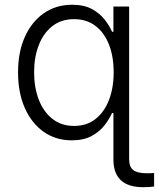

<svg xmlns="http://www.w3.org/2000/svg" viewBox="-20 -573 662 800"><path d="M576.7 207Q452.6 207 452.6 91.3V-102.1H446.8Q435.5 -76.7 415 -50.3Q394.5 -23.9 361.3 -6.1Q328.1 11.7 278.8 11.7Q212.4 11.7 162.1 -23.7Q111.8 -59.1 83.5 -122.8Q55.2 -186.5 55.2 -271.5Q55.2 -356 83.5 -419.2Q111.8 -482.4 162.6 -517.8Q213.4 -553.2 280.3 -553.2Q330.1 -553.2 362.8 -535.4Q395.5 -517.6 415.8 -491.7Q436 -465.8 446.8 -440.9H452.6V-545.9H518.1V91.3Q518.1 122.1 535.2 135.5Q552.2 148.9 591.3 148.9Q597.7 148.9 606 148.7Q614.3 148.4 622.1 147.9V204.1Q603.5 207 576.7 207ZM288.6 -48.3Q341.3 -48.3 377.9 -77.1Q414.6 -106 434.1 -156.5Q453.6 -207 453.6 -272Q453.6 -336.9 434.3 -386.7Q415 -436.5 378.2 -464.8Q341.3 -493.2 288.6 -493.2Q234.9 -493.2 197.8 -463.9Q160.6 -434.6 141.4 -384.5Q122.1 -334.5 122.1 -272Q122.1 -209 141.4 -158.4Q160.6 -107.9 198 -78.1Q235.4 -48.3 288.6 -48.3Z"/></svg>

Font: Inter Light
Style: Regular
Weight: 300
Designer: Rasmus Andersson
Foundry: rsms
Version: Version 4.000;git-a52131595